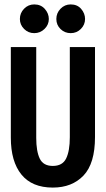

<svg xmlns="http://www.w3.org/2000/svg" viewBox="-20 -836 478 869"><path d="M219 13Q125 13 77 -46Q29 -105 29 -213V-623H144V-212Q144 -151 160 -118Q176 -85 219 -85Q263 -85 279.5 -119Q296 -153 296 -215V-623H410V-216Q410 -96 358 -41.5Q306 13 219 13ZM135 -686Q108 -686 89 -705Q70 -724 70 -750Q70 -777 89 -796.5Q108 -816 135 -816Q165 -816 183 -795.5Q201 -775 201 -750Q201 -724 181.5 -705Q162 -686 135 -686ZM300 -686Q273 -686 254 -704.5Q235 -723 235 -750Q235 -777 254 -796.5Q273 -816 300 -816Q330 -816 347.5 -795.5Q365 -775 365 -750Q365 -724 346 -705Q327 -686 300 -686Z"/></svg>

Font: Inconsolata SemiCondensed ExtraBold
Style: Regular
Weight: 800
Width: 4
Monospace: yes
Designer: Raph Levien, Cyreal, Brenton Simpson
Foundry: Raph Levien, Cyreal, Google
Version: Version 3.100; ttfautohint (v1.8.4.7-5d5b)